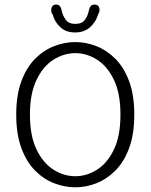

<svg xmlns="http://www.w3.org/2000/svg" viewBox="-20 -809 659 840"><path d="M309.5 10.5Q263 10.5 217 -7.2Q171 -25 133.5 -62.8Q96 -100.5 73.5 -161.2Q51 -222 51 -307.5Q51 -393 73.5 -453.5Q96 -514 133.5 -551.8Q171 -589.5 217 -607.2Q263 -625 309.5 -625Q356 -625 401.5 -607.2Q447 -589.5 484.8 -551.8Q522.5 -514 545 -453.5Q567.5 -393 567.5 -307.5Q567.5 -222 545 -161.2Q522.5 -100.5 484.8 -62.8Q447 -25 401.5 -7.2Q356 10.5 309.5 10.5ZM309.5 -38Q359.5 -38 404.8 -66.8Q450 -95.5 478.5 -155Q507 -214.5 507 -307.5Q507 -400 478.5 -459.5Q450 -519 404.8 -547.8Q359.5 -576.5 309.5 -576.5Q259.5 -576.5 214 -547.8Q168.5 -519 139.8 -459.5Q111 -400 111 -307.5Q111 -214.5 139.8 -155Q168.5 -95.5 214 -66.8Q259.5 -38 309.5 -38ZM394 -789Q404 -789 409.8 -782.8Q415.5 -776.5 415.5 -764.5Q415.5 -761 414 -756.2Q412.5 -751.5 409.5 -747Q400.5 -714.5 375 -690.8Q349.5 -667 308.5 -667Q268 -667 243.5 -690.2Q219 -713.5 210.5 -745.5Q206.5 -750 205.2 -755.2Q204 -760.5 204 -764.5Q204 -776 209.8 -782.5Q215.5 -789 225 -789Q237 -789 242.5 -781.5Q248 -774 250.5 -760.5Q254.5 -741 267.5 -722.8Q280.5 -704.5 309.5 -704.5Q339 -704.5 351.8 -722.8Q364.5 -741 368 -760Q370.5 -773.5 376 -781.2Q381.5 -789 394 -789Z"/></svg>

Font: Sono ExtraLight Monospace Light
Style: Regular
Weight: 300
Version: Version 2.112